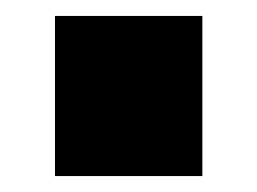

<svg xmlns="http://www.w3.org/2000/svg" viewBox="-20 -221 323 241"><path d="M49 -201H234V0H49Z"/></svg>

Font: Cairo Black
Style: Regular
Weight: 900
Designer: Mohamed Gaber, the designers of Titillium
Foundry: Kief Type Foundry
Version: Version 2.009; ttfautohint (v1.5.33-1714) -l 8 -r 50 -G 200 